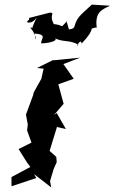

<svg xmlns="http://www.w3.org/2000/svg" viewBox="-20 -788 499 836"><path d="M198 0 214 -53 227 -82 225 -105 196 -131 228 -235 267 -226 227 -296 215 -287 257 -336 234 -421 301 -445 256 -509 329 -537 218 -526H210L141 -492L170 -489L160 -445L127 -386L124 -373L93 -289L101 -246L98 -220L117 -167L61 -139C78 -113 93 -85 112 -61L30 -17V23L138 -13L128 -30L203 28ZM251 -674C237 -680 183 -695 228 -664C181 -721 227 -732 197 -733L107 -710L106 -701C82 -690 119 -677 140 -713C100 -626 133 -675 112 -667C149 -625 134 -593 132 -642C190 -637 155 -617 160 -599C195 -600 245 -612 211 -626C251 -601 283 -617 321 -593C305 -573 333 -627 335 -598C400 -665 374 -676 373 -661C418 -678 387 -657 401 -669C393 -735 423 -746 459 -763L380 -768L343 -734C287 -683 322 -664 280 -660C269 -703 264 -703 271 -695Z"/></svg>

Font: Asimov Aggro
Style: CondIt
Weight: 500
Designer: Google
Version: Version 2.000980; 2014